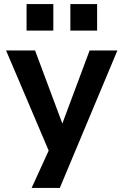

<svg xmlns="http://www.w3.org/2000/svg" viewBox="-20 -747 609 947"><path d="M136 180 241 -50V45L10 -498H153L290 -131H285L422 -498H559L275 180ZM327 -596V-727H459V-596ZM111 -596V-727H243V-596Z"/></svg>

Font: Nunito Sans 8pt
Style: Bold
Weight: 700
Version: Version 3.101;gftools[0.9.27]